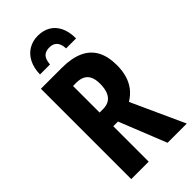

<svg xmlns="http://www.w3.org/2000/svg" viewBox="-286 -1004 1073 1073"><g transform="rotate(-45 250.5 -468.0)"><path d="M226 -714Q303 -714 354 -691Q405 -668 430 -622Q455 -576 455 -507Q455 -463 444.5 -427Q434 -391 412.5 -363Q391 -335 357 -314L500 0H348L236 -280H199V0H61V-714ZM225 -598H199V-388H227Q256 -388 275.5 -400.5Q295 -413 305 -438Q315 -463 315 -500Q315 -534 305 -555.5Q295 -577 275 -587.5Q255 -598 225 -598ZM258 -936Q300 -936 331.5 -918Q363 -900 381 -864Q399 -828 399 -774H320Q319 -798 311.5 -813.5Q304 -829 290.5 -836.5Q277 -844 257 -844Q238 -844 224 -837Q210 -830 202.5 -814.5Q195 -799 193 -774H114Q115 -824 133.5 -860.5Q152 -897 184.5 -916.5Q217 -936 258 -936Z"/></g></svg>

Font: Noto Sans Display ExtraCondensed
Style: Bold
Weight: 700
Width: 2
Designer: Monotype Design Team
Foundry: Monotype Imaging Inc.
Version: Version 2.003